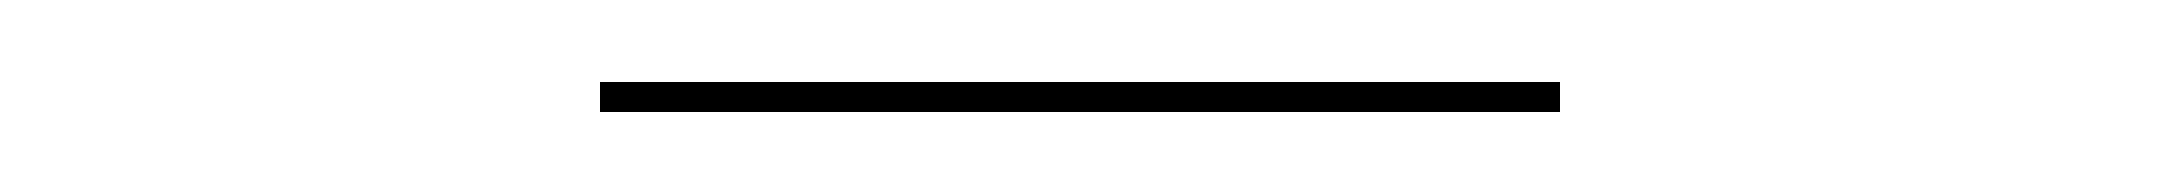

<svg xmlns="http://www.w3.org/2000/svg" viewBox="-20 -878 540 48"><path d="M130 -850V-857.5H370V-850Z"/></svg>

Font: Bodoni Moda 28pt
Style: Bold
Weight: 700
Designer: Owen Earl
Foundry: indestructible type
Version: Version 2.005